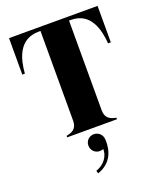

<svg xmlns="http://www.w3.org/2000/svg" viewBox="-173 -807 992 1188"><g transform="rotate(-20 323.0 -212.5)"><path d="M615 -700H32V-460H49C56 -551 85 -675 218 -675H230V-84C230 -29 195 -17 160 -10V0H488V-10C453 -17 418 -29 418 -84V-675H430C562 -675 590 -550 597 -460H615ZM259 256 264 275C361 242 381 161 378 96C377 60 351 38 321 38C291 38 266 61 266 93C266 126 292 149 321 149C330 149 338 147 345 144C348 186 317 238 259 256Z"/></g></svg>

Font: Sprat Condesed
Style: Bold
Weight: 700
Width: 3
Designer: Ethan Nakache
Foundry: Collletttivo
Version: Version 2.000;Glyphs 3.2 (3217)